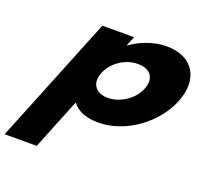

<svg xmlns="http://www.w3.org/2000/svg" viewBox="-212 -682 1158 1096"><g transform="rotate(20 367.5 -134.0)"><path d="M791.3 -257C851.9 -407 785.3 -528 620.3 -528C543.3 -528 464.8 -497 406 -455H403.8L427.3 -513H234.8L-77.5 260H117.2L242 -49C271.6 -8 325 15 400.9 15C565.9 15 730.7 -107 791.3 -257ZM584.5 -257C555.8 -186 477.3 -136 403.6 -136C331 -136 292.9 -186 321.6 -257C349.9 -327 425.1 -377 501 -377C580.2 -377 612.8 -327 584.5 -257Z"/></g></svg>

Font: Hussar
Style: BdWideOblFour
Weight: 700
Foundry: Cannot Into Space Fonts
Version: Version 2.00